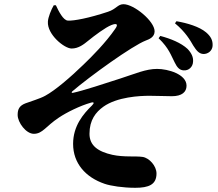

<svg xmlns="http://www.w3.org/2000/svg" viewBox="-20 -824 1040 914"><path d="M812 -526C823 -503 835 -490 854 -489C879 -487 898 -506 899 -530C901 -551 892 -571 873 -591C842 -620 792 -640 743 -653L735 -642C785 -594 794 -560 812 -526ZM900 -607C916 -582 927 -569 947 -567C970 -566 990 -582 992 -605C994 -633 982 -652 961 -670C929 -697 872 -714 820 -723L813 -713C864 -671 886 -631 900 -607ZM303 -726C331 -724 404 -738 494 -768C534 -781 540 -804 568 -804C618 -804 716 -723 716 -675C716 -647 690 -637 674 -631C611 -607 408 -461 324 -389C319 -384 321 -381 327 -382C375 -392 484 -428 552 -450C624 -473 674 -496 728 -496C779 -496 868 -471 868 -416C868 -386 846 -366 798 -366C771 -366 728 -368 691 -368C646 -368 538 -363 472 -316C436 -290 406 -253 406 -187C406 -130 448 -102 515 -87C570 -75 626 -82 659 -77C691 -72 725 -34 725 2C725 55 688 70 624 70C565 70 507 61 478 51C387 20 328 -47 328 -139C328 -225 377 -282 418 -322C430 -334 428 -340 412 -335C362 -321 297 -289 260 -264C198 -223 183 -187 141 -187C104 -187 64 -241 64 -277C64 -305 73 -321 101 -332C124 -341 170 -354 195 -368C243 -394 314 -455 377 -516C417 -554 484 -622 528 -686C544 -708 537 -715 511 -705C482 -694 428 -653 401 -631C379 -613 354 -593 321 -593C286 -593 204 -660 208 -721C209 -742 224 -779 236 -799H246C259 -771 281 -727 303 -726Z"/></svg>

Font: Noto Serif CJK SC Black
Style: Regular
Weight: 900
Designer: Ryoko NISHIZUKA 西塚涼子 (kana & ideographs); Frank Grießhammer (Latin, Greek & Cyrillic); Wenlong ZHANG 张文龙 (bopomofo); San
Foundry: Adobe
Version: Version 2.001;hotconv 1.1.0;makeotfexe 2.6.0